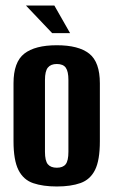

<svg xmlns="http://www.w3.org/2000/svg" viewBox="-20 -668 411 696"><path d="M186 8Q136 8 100.5 -4Q65 -16 47 -51.5Q29 -87 29 -156V-366Q29 -443 68 -473.5Q107 -504 186 -504Q265 -504 303.5 -473.5Q342 -443 342 -366V-156Q342 -87 324.5 -52Q307 -17 272 -4.5Q237 8 186 8ZM186 -60Q208 -60 218 -72.5Q228 -85 228 -118V-378Q228 -409 218.5 -422.5Q209 -436 186 -436Q164 -436 153.5 -423Q143 -410 143 -378V-118Q143 -85 153.5 -72.5Q164 -60 186 -60ZM169 -548 74 -648H177L234 -548Z"/></svg>

Font: Alumni Sans
Style: Bold
Weight: 700
Designer: Robert E. Leuschke
Foundry: Robert E. Leuschke
Version: Version 1.018